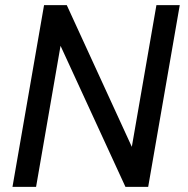

<svg xmlns="http://www.w3.org/2000/svg" viewBox="-20 -731 736 751"><path d="M559.6 0H470.7L216.8 -551.8L121.1 0H28.8L152.3 -710.9H241.2L495.6 -156.7L591.8 -710.9H683.1Z"/></svg>

Font: TypoPRO Roboto
Style: Italic
Weight: 400
Italic angle: -12°
Designer: Google
Version: Version 2.136; 2016